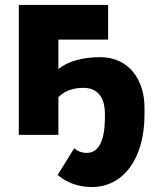

<svg xmlns="http://www.w3.org/2000/svg" viewBox="-20 -545 642 776"><path d="M385 -314C313 -314 254 -297 216 -266V-385H417V-525H56V0H216V-152C238 -176 274 -190 317 -190C369 -190 404 -158 404 -85V-65C403 21 380 73 331 73C312 73 292 66 280 54L213 162C251 195 300 211 351 211C479 211 564 95 564 -81V-111C564 -221 502 -314 385 -314Z"/></svg>

Font: FIGSv2-sans-serif ExtraBold
Style: Regular
Weight: 800
Designer: Matt McInerney, Pablo Impallari, Rodrigo Fuenzalida,Mirko Velimirovic
Foundry: Matt McInerney, Pablo Impallari, Rodrigo Fuenzalida
Version: Version 4.021;hotconv 1.0.109;makeotfexe 2.5.65596